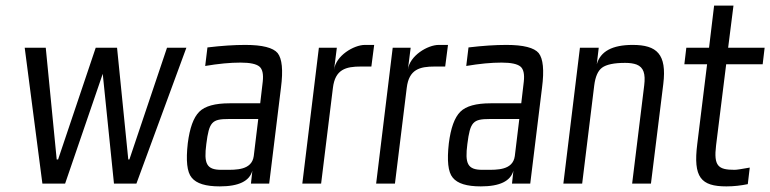

<svg xmlns="http://www.w3.org/2000/svg" viewBox="-20 -654 2744 684"><path d="M644 -484H575L441 -86H437L397 -484H321L187 -86H182L143 -484H68L131 0H212L346 -391L386 0H466Z M939 0 981 -342C989 -404 985 -445 969 -465C953 -484 915 -494 854 -494C814 -494 769 -491 719 -485L711 -419C758 -427 800 -431 837 -431C871 -431 893 -426 904 -417C915 -408 919 -390 916 -363L907 -286H798C746 -286 710 -276 690 -256C669 -235 656 -198 649 -144C642 -82 646 -41 663 -21C680 0 713 10 763 10C831 10 869 -9 879 -46L874 0ZM715 -141C725 -220 735 -230 795 -230H900L884 -98C877 -47 820 -49 782 -49H768C715 -49 706 -72 715 -141Z M1170 -405 1180 -484H1116L1057 0H1124L1166 -341C1174 -407 1212 -417 1266 -417H1303L1313 -494H1280C1241 -494 1176 -456 1170 -405Z M1433 -405 1443 -484H1379L1320 0H1387L1429 -341C1437 -407 1475 -417 1529 -417H1566L1576 -494H1543C1504 -494 1439 -456 1433 -405Z M1869 0 1911 -342C1919 -404 1915 -445 1899 -465C1883 -484 1845 -494 1784 -494C1744 -494 1699 -491 1649 -485L1641 -419C1688 -427 1730 -431 1767 -431C1801 -431 1823 -426 1834 -417C1845 -408 1849 -390 1846 -363L1837 -286H1728C1676 -286 1640 -276 1620 -256C1599 -235 1586 -198 1579 -144C1572 -82 1576 -41 1593 -21C1610 0 1643 10 1693 10C1761 10 1799 -9 1809 -46L1804 0ZM1645 -141C1655 -220 1665 -230 1725 -230H1830L1814 -98C1807 -47 1750 -49 1712 -49H1698C1645 -49 1636 -72 1645 -141Z M2234 -494C2161 -494 2119 -471 2106 -425L2113 -484H2046L1987 0H2054L2097 -350C2101 -381 2110 -402 2125 -413C2140 -424 2167 -430 2207 -430C2224 -430 2237 -428 2248 -424C2273 -414 2280 -391 2275 -350L2232 0H2299L2343 -355C2356 -461 2320 -494 2234 -494Z M2531 -136 2567 -425H2697L2704 -484H2574L2593 -634H2524L2506 -484H2425L2418 -425H2499L2464 -141C2449 -22 2477 10 2568 10C2594 10 2620 7 2644 2L2651 -57C2623 -52 2605 -49 2597 -49C2539 -49 2522 -62 2531 -136Z"/></svg>

Font: Gamestation Condensed
Style: Italic
Weight: 400
Width: 3
Designer: Jonas Hecksher
Foundry: Jonas Hecksher, Playtypeª, e-types AS
Version: Version 1.003